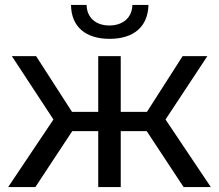

<svg xmlns="http://www.w3.org/2000/svg" viewBox="-20 -756 885 776"><path d="M126 -529H28L196 -273L13 0H123L272 -226H377V0H468V-226H573L722 0H832L649 -273L818 -529H718L574 -304H468V-529H377V-304H271ZM423 -599C519 -599 578 -647 580 -736H515C514 -685 477 -653 422 -653C367 -653 331 -685 330 -736H267C268 -647 327 -599 423 -599Z"/></svg>

Font: Montserrat-Alt1 Med
Style: Regular
Weight: 500
Designer: Differentunic
Foundry: Differentunic
Version: Version 7.222